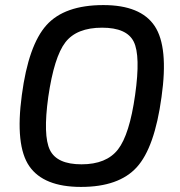

<svg xmlns="http://www.w3.org/2000/svg" viewBox="-20 -723 707 756"><path d="M387 -703Q534 -703 589 -620.5Q644 -538 616 -341Q589 -142 518.5 -64.5Q448 13 299 13Q152 13 95.5 -68.5Q39 -150 66 -349Q92 -545 163 -624Q234 -703 387 -703ZM382 -614Q282 -614 237.5 -556.5Q193 -499 170 -341Q149 -189 176.5 -132.5Q204 -76 301 -76Q399 -76 444.5 -134.5Q490 -193 512 -349Q534 -504 506.5 -559Q479 -614 382 -614Z"/></svg>

Font: Exo 2.0 Medium
Style: Italic
Weight: 500
Italic angle: -8°
Designer: Natanael Gama
Version: Version 1.001;PS 001.001;hotconv 1.0.70;makeotf.lib2.5.58329